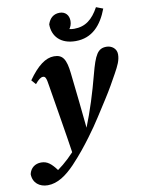

<svg xmlns="http://www.w3.org/2000/svg" viewBox="-159 -809 821 1106"><g transform="rotate(-10 251.0 -256.5)"><path d="M-57 146.9C-56.2 198.7 -18.5 227 29.8 227C87.1 227 139.4 190.5 190.2 137.5C242 82.4 275.5 39 307.3 -3.6C364.5 -79.4 402.1 -144.8 439.8 -201.7C473.5 -253.9 498.8 -299.9 520.6 -339.3C544.2 -382.2 558.6 -410.9 558.6 -446C558.6 -479.7 530.1 -500.2 499.9 -500.2C449.1 -500.2 430.5 -466.9 401.1 -354.8C373.6 -250.5 345.3 -158.2 302 -49.4C268.7 -9.3 233.5 29.4 197.7 66.6C157.8 109.6 113.4 146.3 63.9 177L128.6 184.1L105.4 154.7C72.8 110.2 49.8 91.1 13.6 91.1C-21.6 91.1 -49.1 111.4 -57 146.9ZM307.4 -49.9C296.9 -159 284.8 -269.8 271.8 -386.2C262.7 -468.2 243.9 -498.5 192.9 -498.5C143.7 -498.5 95.1 -462.4 40.2 -384.6L63.2 -358.5C83.3 -383.2 98.1 -393 109.3 -393C122.5 -393 129 -386.7 136.3 -333.4C159.8 -187.2 182.3 -58.8 203.3 83L307.4 -49.9ZM332.1 -563C428.7 -563 485.5 -627.3 520.3 -719.9L480.3 -735.1C444 -668.5 401.5 -634.3 335.4 -634.3C300.3 -634.3 270.6 -648.1 238.8 -676.5L262.1 -604.1C296.4 -616.2 322.2 -644.7 322.2 -682.9C322.2 -717.4 300.7 -739.8 268.3 -739.8C233.4 -739.8 209.7 -720.3 197.9 -684.2C197.9 -614.6 243.8 -563 332.1 -563Z"/></g></svg>

Font: Source Serif Variable
Style: Italic
Weight: 389
Italic angle: -12°
Designer: Frank Grießhammer
Foundry: Adobe Systems Incorporated
Version: Version 3.001;hotconv 1.0.111;makeotfexe 2.5.65597